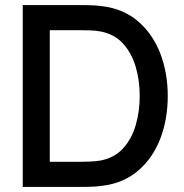

<svg xmlns="http://www.w3.org/2000/svg" viewBox="-20 -740 730 760"><path d="M70 0V-720H295.5Q305.5 -720 332.8 -719.5Q360 -719 385 -715.5Q469.5 -705 527.2 -655Q585 -605 614.5 -528.2Q644 -451.5 644 -360Q644 -268 614.5 -191.2Q585 -114.5 527.2 -64.8Q469.5 -15 385 -4.5Q360 -1 332.8 -0.5Q305.5 0 295.5 0ZM177 -99.5H295.5Q312.5 -99.5 336 -100.5Q359.5 -101.5 377.5 -104.5Q432.5 -115 466.8 -152.2Q501 -189.5 517 -244Q533 -298.5 533 -360Q533 -423.5 516.5 -477.8Q500 -532 465.8 -568.8Q431.5 -605.5 377.5 -615.5Q359.5 -619 335.8 -619.8Q312 -620.5 295.5 -620.5H177Z"/></svg>

Font: Manrope ExtraLight SemiBold
Style: Regular
Weight: 600
Version: Version 4.504